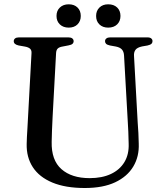

<svg xmlns="http://www.w3.org/2000/svg" viewBox="-20 -878 783 914"><path d="M588.5 -294.5 570.5 -613.5Q569.5 -632 560.5 -642.2Q551.5 -652.5 531.5 -656.5L503.5 -661.5Q490 -664.5 485 -669.5Q480 -674.5 480 -682Q480 -690 486.5 -695Q493 -700 504 -700H682Q694 -700 700 -695Q706 -690 706 -682Q706 -674.5 700.8 -669.5Q695.5 -664.5 682.5 -661.5L656.5 -657Q633 -652 624.8 -640.5Q616.5 -629 618 -611L635.5 -294Q637.5 -269 638.8 -244.8Q640 -220.5 640.5 -194.5Q643 -133 614.5 -85.2Q586 -37.5 528.2 -10.2Q470.5 17 383.5 17Q291.5 17 229.2 -9Q167 -35 136.2 -82.2Q105.5 -129.5 107 -193Q107 -206.5 108.2 -227Q109.5 -247.5 110.8 -271.8Q112 -296 113.5 -321.5L130 -625Q131 -639 123 -646.2Q115 -653.5 97.5 -656.5L69 -661.5Q45.5 -666.5 45.5 -682Q45.5 -690 51.8 -695Q58 -700 70 -700H306Q318 -700 324.2 -695Q330.5 -690 330.5 -682Q330.5 -674.5 325.2 -669.5Q320 -664.5 306.5 -662L278 -656.5Q262.5 -654 255.2 -647.2Q248 -640.5 247 -626L230.5 -323Q228.5 -286.5 227.5 -257Q226.5 -227.5 226 -203Q224 -115.5 272.5 -72.8Q321 -30 407 -30Q466 -30 508 -49.8Q550 -69.5 572.2 -106.2Q594.5 -143 592.5 -194.5Q592 -228.5 590.8 -251.5Q589.5 -274.5 588.5 -294.5ZM307 -746.5Q281 -746.5 265 -761.8Q249 -777 249 -802Q249 -827 265 -842.2Q281 -857.5 307 -857.5Q333.5 -857.5 349 -842.2Q364.5 -827 364.5 -802Q364.5 -777.5 349 -762Q333.5 -746.5 307 -746.5ZM495 -746.5Q469 -746.5 453.2 -761.8Q437.5 -777 437.5 -802Q437.5 -826.5 453.2 -842Q469 -857.5 495 -857.5Q522 -857.5 537.8 -842.2Q553.5 -827 553.5 -802Q553.5 -777.5 537.8 -762Q522 -746.5 495 -746.5Z"/></svg>

Font: Fraunces
Style: Regular
Weight: 400
Version: Version 1.000;[b76b70a41]